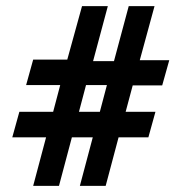

<svg xmlns="http://www.w3.org/2000/svg" viewBox="-20 -600 590 625"><path d="M20 -153H130L88 5H172L214 -153H282L240 5H324L366 -153H463L486 -236H389L412 -322H508L531 -404H435L483 -580H399L351 -401H283L331 -580H247L199 -406H88L65 -323H176L153 -236H43ZM237 -236 260 -323H328L305 -236Z"/></svg>

Font: Charger Sport
Style: SeBd
Weight: 600
Designer: Jasper
Foundry: Cannot Into Space Fonts
Version: Version 1.1